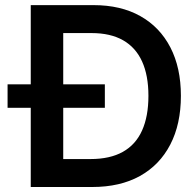

<svg xmlns="http://www.w3.org/2000/svg" viewBox="-20 -748 785 768"><path d="M349.1 0H165.5V-111.8H342.3Q419.9 -111.8 471.4 -140.6Q522.9 -169.4 548.3 -226.1Q573.7 -282.7 573.7 -364.7Q573.7 -446.3 548.3 -502.2Q522.9 -558.1 472.4 -586.9Q421.9 -615.7 346.2 -615.7H161.6V-727.5H354.5Q462.9 -727.5 541 -683.8Q619.1 -640.1 661.4 -558.6Q703.6 -477.1 703.6 -364.7Q703.6 -251.5 661.1 -169.7Q618.7 -87.9 539.6 -43.9Q460.4 0 349.1 0ZM232.9 -727.5V0H103V-727.5ZM10.3 -316.9V-410.6H399.4V-316.9Z"/></svg>

Font: Inter 24pt SemiBold
Style: Regular
Weight: 600
Designer: Rasmus Andersson
Foundry: rsms
Version: Version 4.001;git-66647c0bb